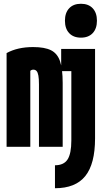

<svg xmlns="http://www.w3.org/2000/svg" viewBox="-20 -780 540 1020"><path d="M15 -498Q73 -530 156 -530Q217 -530 251 -513Q285 -496 299 -454.5Q313 -413 313 -340V0H187V-332Q187 -361 184 -378Q181 -395 174.5 -402.5Q168 -410 157 -410Q148 -410 140.5 -403.5Q133 -397 117 -376L141 -462V0H15ZM272 98Q319 98 339 67Q359 36 359 -34V-402H305V-520H485V-45Q485 91 433 155.5Q381 220 272 220ZM410 -580Q370 -580 347.5 -604Q325 -628 325 -670Q325 -712 347.5 -736Q370 -760 410 -760Q450 -760 472.5 -736Q495 -712 495 -670Q495 -628 472.5 -604Q450 -580 410 -580Z"/></svg>

Font: M PLUS 1 Code
Style: Bold
Weight: 700
Designer: Coji Morishita
Foundry: UNDERFOREST DESIGN
Version: Version 1.002